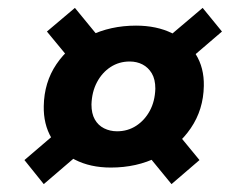

<svg xmlns="http://www.w3.org/2000/svg" viewBox="-20 -542 608 487"><path d="M261 -117Q209 -117 170 -137Q131 -157 110.5 -192Q90 -227 91 -273Q92 -333 123 -379Q154 -425 207 -451Q260 -477 325 -477Q377 -477 416 -458Q455 -439 476.5 -404.5Q498 -370 497 -324Q496 -264 464 -217Q432 -170 379.5 -143.5Q327 -117 261 -117ZM91 -75 42 -136 153 -231 217 -183ZM415 -75 338 -169 412 -226 486 -136ZM277 -209Q304 -209 325.5 -223Q347 -237 360 -261Q373 -285 374 -317Q374 -341 365 -356Q356 -371 341.5 -378.5Q327 -386 309 -386Q282 -386 260.5 -372Q239 -358 226 -333.5Q213 -309 212 -277Q212 -254 220.5 -239Q229 -224 244 -216.5Q259 -209 277 -209ZM175 -370 99 -462 170 -522 252 -422ZM424 -360 376 -422 494 -522 543 -462Z"/></svg>

Font: DM Sans 20pt Black
Style: Italic
Weight: 900
Italic angle: -10°
Version: Version 4.004;gftools[0.9.30]